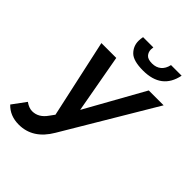

<svg xmlns="http://www.w3.org/2000/svg" viewBox="-341 -881 1215 1215"><g transform="rotate(45 266.0 -274.0)"><path d="M49 200Q-30 200 -79 148L-12 57Q20 80 49 80Q106 80 145 24L169 -9L54 -535H187L258 -141L478 -535H611L250 72Q175 200 49 200ZM363 -598Q276 -598 243 -631Q210 -664 210 -711Q210 -728 214 -748H306Q304 -737 304 -728Q304 -704.5 319 -687.2Q334 -670 372 -670Q408 -670 432 -690Q456 -710 464 -748H559Q529 -598 363 -598Z"/></g></svg>

Font: Argentum Sans Medium
Style: Italic
Weight: 500
Italic angle: -11°
Designer: Julieta Ulanovsky (font), Cristiano Sobral (main changes and remaster)
Foundry: Julieta Ulanovsky (font), Cristiano Sobral (main changes and remaster)
Version: Version 2.007;June 15, 2022;FontCreator 14.0.0.2814 64-bit; 